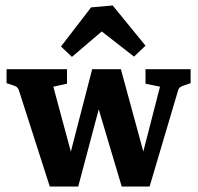

<svg xmlns="http://www.w3.org/2000/svg" viewBox="-20 -676 724 702"><path d="M565 -359 512 -370V-423H677V-372L651 -363Q644 -361 638.5 -357Q633 -353 631 -345L527 6H471ZM242 6H162L49 -346Q45 -359 31 -363L4 -372V-423H225V-370L175 -359L258 -51ZM339 -423H422L523 -52L507 6H425L316 -360ZM266 6H206L317 -423H380ZM203 -506 313 -649 392 -656 512 -509 470 -469 352 -561 243 -468Z"/></svg>

Font: Yrsa
Style: Regular
Weight: 400
Designer: Anna Giedrys (Yrsa+Rasa design), David Brezina (Yrsa art-direction, Rasa art-direction, design)
Foundry: Rosetta Type Foundry
Version: Version 2.004